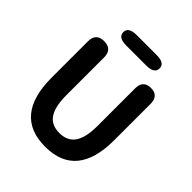

<svg xmlns="http://www.w3.org/2000/svg" viewBox="-248 -1074 1245 1245"><g transform="rotate(45 374.0 -452.0)"><path d="M87 -333V-666Q87 -741 161 -741Q235 -741 235 -666V-320Q235 -209 273 -159Q307 -114 376 -114Q445 -114 480 -159Q519 -210 519 -320V-666Q519 -741 590 -741Q661 -741 661 -666V-333Q661 14 374 14Q87 14 87 -333ZM282 -822Q207 -822 207 -870Q207 -918 282 -918H465Q540 -918 540 -870Q540 -822 465 -822Z"/></g></svg>

Font: Resource Han Rounded KR
Style: Bold
Weight: 700
Designer: Cyano Hao (round all glyphs); Ryoko NISHIZUKA 西塚涼子 (kana, bopomofo & ideographs); Paul D. Hunt (Latin, Greek & Cyrillic)
Foundry: Cyano Hao
Version: 0.990